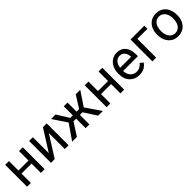

<svg xmlns="http://www.w3.org/2000/svg" viewBox="365 -1902 3277 3277"><g transform="rotate(-45 2003.0 -264.0)"><path d="M500 -528.3H409.7V-299.3H167V-528.3H76.2V0H167V-225.6H409.7V0H500Z M743.2 -142.6V-528.3H652.8V0H743.2L986.8 -385.3V0H1077.1V-528.3H986.8Z M1791.5 0H1905.8L1716.8 -272.9L1888.2 -528.3H1778.8L1641.6 -309.6H1580.1V-528.3H1489.7V-309.6H1427.7L1291.5 -528.3H1182.1L1353 -273.4L1164.1 0H1278.3L1426.3 -229.5H1489.7V0H1580.1V-229.5H1643.6Z M2419.4 -528.3H2329.1V-299.3H2086.4V-528.3H1995.6V0H2086.4V-225.6H2329.1V0H2419.4Z M2783.7 9.8C2872.1 9.8 2938.5 -24.4 2982.9 -92.3L2927.7 -135.3C2894.5 -92.3 2852.5 -64 2788.6 -64C2743.7 -64 2706.5 -80.1 2677.7 -112.3C2648.4 -144 2633.3 -186 2631.8 -238.3H2989.7V-275.9C2989.7 -360.4 2970.7 -424.8 2932.6 -470.2C2894.5 -515.6 2841.3 -538.1 2772.5 -538.1C2730.5 -538.1 2691.4 -526.4 2655.8 -503.4C2619.6 -480 2591.8 -447.8 2571.8 -406.7C2551.8 -365.2 2541.5 -318.4 2541.5 -266.1V-249.5C2541.5 -170.9 2564 -107.9 2608.9 -61C2653.8 -13.7 2711.9 9.8 2783.7 9.8ZM2772.5 -463.9C2848.1 -463.9 2894 -411.1 2899.4 -319.3V-312.5H2634.8C2640.6 -360.4 2655.8 -397.5 2680.7 -424.3C2705.6 -450.7 2735.8 -463.9 2772.5 -463.9Z M3435.5 -528.3H3101.1V0H3191.9V-453.6H3435.5Z M3480 -262.7C3480 -180.7 3502.4 -114.7 3546.9 -64.9C3591.3 -15.1 3648.9 9.8 3720.7 9.8C3768.1 9.8 3810.5 -1.5 3847.2 -24.4C3883.8 -47.4 3911.6 -79.1 3931.6 -120.1C3951.2 -160.6 3960.9 -207 3960.9 -258.3V-264.6C3960.9 -347.2 3939 -413.6 3894.5 -463.4C3850.1 -513.2 3791.5 -538.1 3719.7 -538.1C3673.3 -538.1 3631.8 -526.9 3595.7 -504.4C3559.1 -481.9 3530.8 -450.2 3510.7 -408.7C3490.2 -367.2 3480 -320.8 3480 -269ZM3570.8 -258.3C3570.8 -324.2 3584.5 -375 3611.8 -410.6C3639.2 -446.3 3675.3 -463.9 3719.7 -463.9C3765.1 -463.9 3801.8 -445.8 3829.6 -410.2C3856.9 -374 3870.6 -327.1 3870.6 -269C3870.6 -204.1 3856.9 -153.8 3830.1 -118.2C3803.2 -82 3766.6 -64 3720.7 -64C3675.3 -64 3638.7 -81.5 3611.8 -117.2C3584.5 -152.8 3570.8 -199.7 3570.8 -258.3Z"/></g></svg>

Font: Roboto
Style: Regular
Weight: 400
Designer: Google
Version: Version 2.137; 2017